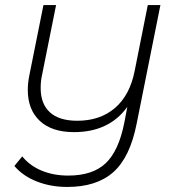

<svg xmlns="http://www.w3.org/2000/svg" viewBox="-20 -542 709 760"><path d="M615 -522 521 -53Q495 80 429 139Q363 198 246 198Q181 198 126 176.5Q71 155 37 115L68 77Q98 114 145 133.5Q192 153 250 153Q347 153 398.5 104Q450 55 472 -56L484 -119Q412 -19 273 -19Q185 -19 137.5 -63.5Q90 -108 90 -186Q90 -213 96 -243L152 -522H202L146 -243Q141 -221 141 -193Q141 -131 177.5 -97.5Q214 -64 286 -64Q376 -64 435 -114.5Q494 -165 513 -261L565 -522Z"/></svg>

Font: Montserrat Alternates Light
Style: Italic
Weight: 300
Italic angle: -11.3°
Designer: Julieta Ulanovsky
Foundry: Julieta Ulanovsky
Version: Version 7.200